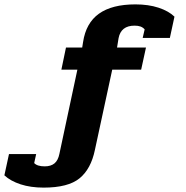

<svg xmlns="http://www.w3.org/2000/svg" viewBox="-193 -697 848 876"><path d="M-173 103 -152 6H-28L-37 47Q-23 62 11 62Q39 62 55.5 48.5Q72 35 78 5L160 -379H87L108 -480H182L186 -505Q199 -592 258.5 -634.5Q318 -677 425 -677Q484 -677 530 -662Q576 -647 603 -621L582 -524H458L467 -563Q459 -572 448 -576Q437 -580 421 -580Q359 -580 348 -523L341 -480H473L451 -379H319L240 -13Q222 74 170 116.5Q118 159 6 159Q-53 159 -99 144Q-145 129 -173 103Z"/></svg>

Font: Pridi SemiBold
Style: Regular
Weight: 600
Designer: Katatrad Team
Foundry: CadsonDemak
Version: Version 1.001